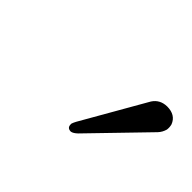

<svg xmlns="http://www.w3.org/2000/svg" viewBox="-47 -844 409 409"><g transform="rotate(45 157.5 -639.5)"><path d="M280.3 -731Q306.2 -731 314 -710.4Q315.9 -703.1 314.9 -695.8Q312 -685.5 305.2 -678.2L187 -556.2Q179.2 -548.8 173.3 -547.9Q162.6 -547.9 162.1 -557.6Q162.1 -559.6 162.1 -561Q163.6 -565.4 166.5 -570.8L248.5 -713.9Q259.3 -730.5 280.3 -731Z"/></g></svg>

Font: Linux Biolinum Slanted O
Style: Slanted
Weight: 400
Designer: Philipp H. Poll
Foundry: Philipp H. Poll
Version: Version 1.0.4